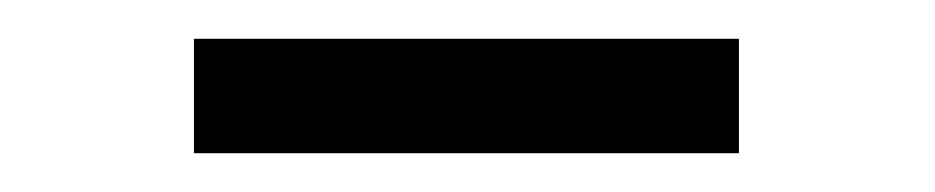

<svg xmlns="http://www.w3.org/2000/svg" viewBox="-20 -752 482 99"><path d="M80 -673H361V-732H80Z"/></svg>

Font: Noto Serif SC SemiBold
Style: Regular
Weight: 600
Designer: Ryoko NISHIZUKA 西塚涼子 (kana & ideographs); Frank Grießhammer (Latin, Greek & Cyrillic); Wenlong ZHANG 张文龙 (bopomofo); San
Foundry: Adobe
Version: Version 2.001;hotconv 1.1.0;makeotfexe 2.6.0